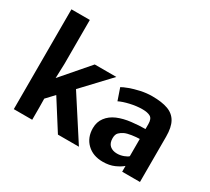

<svg xmlns="http://www.w3.org/2000/svg" viewBox="-153 -1077 1481 1351"><g transform="rotate(30 587.0 -401.5)"><path d="M588 -557 385 -341 605.5 0H435L285.5 -235.5L225 -171L226 -99V0H76.5V-811H226V-453.5L222 -336.5L412.5 -557Z M802.5 8Q723 8 674 -39.2Q625 -86.5 625 -163Q625 -213.5 652.8 -250.2Q680.5 -287 728 -307.5Q777 -328 837.8 -335Q898.5 -342 949 -342V-383Q949 -425.5 926.5 -438.8Q904 -452 862 -452Q814.5 -452 762.8 -440Q711 -428 680.5 -412.5L647.5 -508.5Q664 -518.5 700.2 -532Q736.5 -545.5 783 -555.8Q829.5 -566 876.5 -566Q953.5 -566 1003.2 -548Q1053 -530 1077.2 -487Q1101.5 -444 1101.5 -368V0H957V-47Q934.5 -27 895 -9.5Q855.5 8 802.5 8ZM780.5 -171Q780.5 -130.5 802.8 -111.2Q825 -92 861 -92Q888.5 -92 915 -102.2Q941.5 -112.5 949 -121.5V-261.5Q921.5 -261 886.2 -255.8Q851 -250.5 830.5 -241Q811 -232 795.8 -217Q780.5 -202 780.5 -171Z"/></g></svg>

Font: Merriweather Sans
Style: Bold
Weight: 700
Designer: Eben Sorkin
Foundry: Eben Sorkin
Version: Version 1.008; ttfautohint (v1.7.19-72a1) -l 8 -r 50 -G 200 